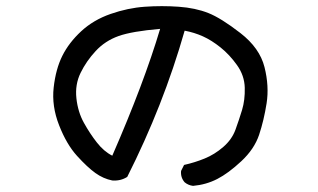

<svg xmlns="http://www.w3.org/2000/svg" viewBox="-20 -607 1040 627"><path d="M610.4 0Q594.7 -2 583 -11.7Q569.3 -27.3 571.3 -48.8L581.1 -68.4Q616.2 -76.2 648.4 -89.4Q680.7 -102.5 709 -127Q737.3 -151.4 749 -183.6Q760.7 -215.8 770.5 -248Q780.3 -280.3 779.3 -320.3Q778.3 -360.4 753.9 -394.5Q729.5 -428.7 700.2 -452.1Q670.9 -475.6 642.6 -488.3Q614.3 -501 583 -506.8Q547.9 -383.8 501 -264.6Q454.1 -145.5 395.5 -29.3Q374 -15.6 346.7 -17.6Q317.4 -23.4 291.5 -42Q265.6 -60.5 231.4 -98.1Q197.3 -135.7 172.9 -198.2Q148.4 -260.7 155.3 -321.3Q162.1 -381.8 183.6 -424.8Q205.1 -467.8 245.1 -504.9Q285.2 -542 341.3 -561.5Q397.5 -581.1 453.1 -585Q508.8 -588.9 563.5 -585Q618.2 -581.1 660.2 -564.5Q702.1 -547.9 765.1 -499Q828.1 -450.2 843.8 -387.7Q859.4 -325.2 850.6 -269.5Q841.8 -213.9 826.2 -167Q810.5 -120.1 768.1 -80.6Q725.6 -41 689.5 -22.5Q653.3 -3.9 610.4 0ZM502.9 -512.7Q411.1 -504.9 367.2 -489.3Q323.2 -473.6 292.5 -440.4Q261.7 -407.2 243.2 -369.1Q224.6 -331.1 229.5 -286.1Q234.4 -241.2 253.9 -206.1Q273.4 -170.9 296.4 -141.6Q319.3 -112.3 346.7 -98.6Q450.2 -335.9 502.9 -512.7Z"/></svg>

Font: NaikaiFont
Style: Regular
Weight: 400
Version: Version 1.67